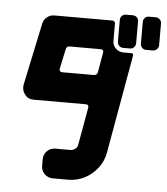

<svg xmlns="http://www.w3.org/2000/svg" viewBox="-50 -721 666 766"><g transform="rotate(5 283.0 -338.0)"><path d="M566 -566Q566 -557 559 -550Q552 -543 543 -543H515Q506 -543 499.5 -550Q493 -557 493 -566V-653Q493 -663 499.5 -669.5Q506 -676 515 -676H543Q552 -676 559 -669.5Q566 -663 566 -653ZM474 -566Q474 -557 467.5 -550Q461 -543 451 -543H424Q414 -543 407.5 -550Q401 -557 401 -566V-653Q401 -663 407.5 -669.5Q414 -676 424 -676H451Q461 -676 467.5 -669.5Q474 -663 474 -653ZM466 -516 396 -121Q390 -87 369 -59.5Q348 -32 317.5 -16Q287 0 252 0H189Q170 0 156.5 -13.5Q143 -27 143 -46V-73Q143 -92 156.5 -105.5Q170 -119 189 -119H252Q260 -119 269 -126Q278 -133 279 -142L306 -293Q308 -306 295 -306H86Q63 -306 51 -323Q38 -338 41 -361L94 -612Q98 -628 110.5 -638Q123 -648 139 -648H370Q383 -648 383 -636V-567Q383 -550 395 -538Q407 -526 424 -525H457Q461 -526 464 -523Q467 -520 466 -516ZM346 -517Q348 -530 335 -530H211Q198 -530 196 -517L179 -437Q178 -433 181 -429Q184 -425 189 -425H316Q329 -425 332 -437Z"/></g></svg>

Font: Monomaniac One
Style: Regular
Weight: 400
Version: Version 1.000; ttfautohint (v1.8.3)